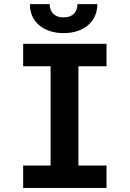

<svg xmlns="http://www.w3.org/2000/svg" viewBox="-20 -927 640 947"><path d="M94.2 -710.9H505.4V-600.1H366.7V-110.4H505.4V0H94.2V-110.4H229.5V-600.1H94.2ZM460 -906.7Q460 -875 448.5 -848.6Q437 -822.3 415.3 -803.5Q393.6 -784.7 362.8 -774.2Q332 -763.7 293.9 -763.7Q255.4 -763.7 224.6 -774.2Q193.8 -784.7 172.1 -803.5Q150.4 -822.3 138.9 -848.6Q127.4 -875 127.4 -906.7H225.1Q225.1 -894 228.8 -882.1Q232.4 -870.1 240.7 -861.1Q249 -852.1 262 -846.7Q274.9 -841.3 293.9 -841.3Q312.5 -841.3 325.4 -846.7Q338.4 -852.1 346.4 -861.1Q354.5 -870.1 358.2 -882.1Q361.8 -894 361.8 -906.7Z"/></svg>

Font: Roboto Mono
Style: Bold
Weight: 700
Designer: Google
Version: Version 2.000985; 2015; ttfautohint (v1.3)